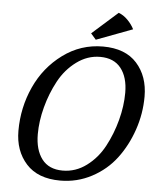

<svg xmlns="http://www.w3.org/2000/svg" viewBox="-59 -941 838 1000"><g transform="rotate(5 359.5 -441.5)"><path d="M54 -233Q54 -354 103 -462Q152 -570 245.5 -639Q339 -708 455 -708Q572 -708 632.5 -640.5Q693 -573 693 -467Q693 -378 664 -293Q635 -208 584.5 -141Q534 -74 457.5 -33.5Q381 7 293 7Q176 7 115 -60.5Q54 -128 54 -233ZM156 -224Q156 -142 192.5 -94Q229 -46 301 -46Q369 -46 425.5 -88Q482 -130 517 -195.5Q552 -261 571.5 -335Q591 -409 591 -478Q591 -559 554 -606Q517 -653 445 -653Q379 -653 322 -611Q265 -569 230 -504Q195 -439 175.5 -365.5Q156 -292 156 -224ZM387 -771 521 -890Q546 -881 568 -859Q590 -837 603 -811L414 -740Z"/></g></svg>

Font: Volkhov
Style: Italic
Weight: 400
Italic angle: -12°
Designer: Cyreal (www.cyreal.org)
Foundry: Cyreal (www.cyreal.org)
Version: Version 1.010